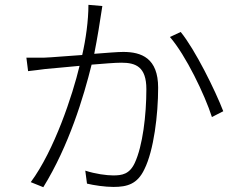

<svg xmlns="http://www.w3.org/2000/svg" viewBox="-20 -763 996 799"><path d="M348 -742.9C348 -676.8 337 -599.1 322.1 -534.1C259.2 -530.2 197.1 -524.1 164.1 -523.1H89.8L96.9 -467C119 -469.8 150.9 -473 169 -475.9C198.2 -478 253.2 -484 311.1 -489C282 -366.8 206 -137.1 108 -5L160.2 16C267 -157 328.1 -360.1 361.2 -494C411.2 -497.9 457 -502.1 485.1 -502.1C545.1 -502.1 589.1 -485.1 589.1 -392C589.1 -284.1 573.9 -155.9 540.8 -84.9C518.8 -38 487.9 -33 451 -33C424 -33 376.8 -39.1 334.9 -52.9L342 1.1C371.1 8.2 416.9 14.9 452.1 14.9C509.2 14.9 551.8 3.2 581 -58.9C620 -137.1 638.1 -285.2 638.1 -398.1C638.1 -521 568.9 -546.9 492.9 -546.9C468.8 -546.9 423.3 -543 372.2 -539.1C385.3 -605.1 396 -671.9 405.9 -737.9ZM687.1 -609C753.2 -533 832 -369 861.9 -275.9L909.1 -300.1C876.1 -386 791.9 -556.8 731.9 -630Z"/></svg>

Font: Karasuma Gothic
Style: Light
Weight: 300
Designer: Rasmus Andersson / Ryoko Nishizuka
Foundry: rsms
Version: Version 1.00